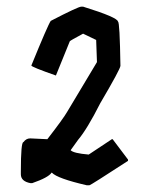

<svg xmlns="http://www.w3.org/2000/svg" viewBox="-20 -900 449 580"><path d="M225.6 -879.9H231Q336.4 -847.2 336.4 -834.5Q341.8 -834.5 343.8 -701.2Q343.8 -691.9 282.7 -587.9Q243.2 -509.8 215.8 -477.5L193.4 -446.3Q201.7 -437 248 -433.1L317.9 -479.5H320.3L366.7 -418V-414.1Q253.4 -340.3 250 -340.3H242.2Q153.3 -360.8 136.7 -378.4H135.7Q126.5 -363.8 77.1 -346.7H72.3Q43 -352.1 43 -373.5V-382.3Q43 -470.7 50.8 -470.7Q59.1 -481.9 70.8 -481.9H72.3L123 -479.5Q171.4 -542 183.1 -562.5L272.9 -712.4L270.5 -779.3L231 -798.3Q191.9 -777.3 190.9 -775.4L148.9 -671.9Q74.7 -697.8 74.7 -702.1Q124.5 -824.2 133.3 -836.9Q216.3 -879.9 225.6 -879.9Z"/></svg>

Font: ww_drahtTSB
Style: Regular
Weight: 400
Designer: Dr. Wolfgang Wiebecke
Version: Version 1.06 May 21, 2010, initial release